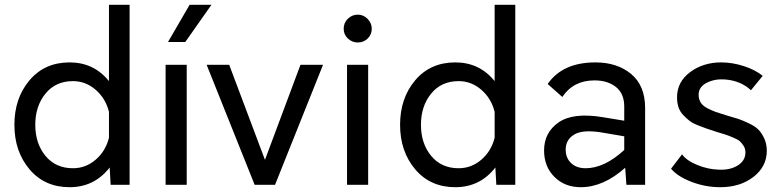

<svg xmlns="http://www.w3.org/2000/svg" viewBox="-20 -770 3253 800"><path d="M434 -750V-432C392 -484 337.3 -510 270 -510C200.7 -510 145 -485.2 103 -435.5C61 -385.8 40 -324 40 -250C40 -176 61 -114.2 103 -64.5C145 -14.8 200.7 10 270 10C338.7 10 394.3 -17.3 437 -72L441 0H520V-750ZM284 -69C236 -69 197.8 -86.2 169.5 -120.5C141.2 -154.8 127 -198 127 -250C127 -302 141.2 -345.3 169.5 -380C197.8 -414.7 236 -432 284 -432C319.3 -432 350.8 -420 378.5 -396C406.2 -372 424.7 -341.3 434 -304V-196C424.7 -158.7 406.2 -128.2 378.5 -104.5C350.8 -80.8 319.3 -69 284 -69Z M680 -595H752L861 -750H770ZM670 0H758V-500H670Z M1232 -500 1084 -104 935 -500H841L1041 0H1126L1326 -500Z M1471 -593C1487 -593 1500.7 -598.5 1512 -609.5C1523.3 -620.5 1529 -634 1529 -650C1529 -666 1523.2 -679.8 1511.5 -691.5C1499.8 -703.2 1486.3 -709 1471 -709C1455 -709 1441.2 -703.3 1429.5 -692C1417.8 -680.7 1412 -666.7 1412 -650C1412 -634 1417.8 -620.5 1429.5 -609.5C1441.2 -598.5 1455 -593 1471 -593ZM1426 0H1514V-500H1426Z M2041 -750V-432C1999 -484 1944.3 -510 1877 -510C1807.7 -510 1752 -485.2 1710 -435.5C1668 -385.8 1647 -324 1647 -250C1647 -176 1668 -114.2 1710 -64.5C1752 -14.8 1807.7 10 1877 10C1945.7 10 2001.3 -17.3 2044 -72L2048 0H2127V-750ZM1891 -69C1843 -69 1804.8 -86.2 1776.5 -120.5C1748.2 -154.8 1734 -198 1734 -250C1734 -302 1748.2 -345.3 1776.5 -380C1804.8 -414.7 1843 -432 1891 -432C1926.3 -432 1957.8 -420 1985.5 -396C2013.2 -372 2031.7 -341.3 2041 -304V-196C2031.7 -158.7 2013.2 -128.2 1985.5 -104.5C1957.8 -80.8 1926.3 -69 1891 -69Z M2461 -510C2369.7 -510 2303.3 -480 2262 -420L2323 -366C2353.7 -412 2398.3 -435 2457 -435C2493.7 -435 2523.5 -425.8 2546.5 -407.5C2569.5 -389.2 2581 -362 2581 -326V-267L2490 -282C2408.7 -295.3 2347.8 -288 2307.5 -260C2267.2 -232 2247 -193 2247 -143C2247 -98.3 2261.3 -61.7 2290 -33C2318.7 -4.3 2355.3 10 2400 10C2462.7 10 2524.3 -17 2585 -71L2590 0H2668V-320C2668 -382 2648.7 -429.2 2610 -461.5C2571.3 -493.8 2521.7 -510 2461 -510ZM2337 -147C2337 -175 2349.5 -196.2 2374.5 -210.5C2399.5 -224.8 2441 -226.7 2499 -216L2581 -202V-145C2525.7 -94.3 2472 -69 2420 -69C2394.7 -69 2374.5 -76.2 2359.5 -90.5C2344.5 -104.8 2337 -123.7 2337 -147Z M2981 10C3036.3 10 3082.5 -4.3 3119.5 -33C3156.5 -61.7 3175 -98 3175 -142C3175 -161.3 3171.3 -178.7 3164 -194C3156.7 -209.3 3148.5 -221.5 3139.5 -230.5C3130.5 -239.5 3117.2 -248.2 3099.5 -256.5C3081.8 -264.8 3067.5 -270.8 3056.5 -274.5C3045.5 -278.2 3029.3 -283 3008 -289C2988 -295 2972.8 -299.8 2962.5 -303.5C2952.2 -307.2 2940.5 -312.3 2927.5 -319C2914.5 -325.7 2905.2 -333.7 2899.5 -343C2893.8 -352.3 2891 -363 2891 -375C2891 -397 2902.2 -413.7 2924.5 -425C2946.8 -436.3 2972 -441 3000 -439C3044 -435.7 3080.3 -420.7 3109 -394L3158 -454C3137.3 -470.7 3111.2 -484.2 3079.5 -494.5C3047.8 -504.8 3016.3 -510 2985 -510C2935 -510 2891.8 -496.5 2855.5 -469.5C2819.2 -442.5 2801 -407.3 2801 -364C2801 -349.3 2803 -335.8 2807 -323.5C2811 -311.2 2817.7 -300.2 2827 -290.5C2836.3 -280.8 2845 -272.8 2853 -266.5C2861 -260.2 2873 -253.8 2889 -247.5C2905 -241.2 2917 -236.7 2925 -234L2964 -221C2982 -215.7 2994.7 -211.8 3002 -209.5C3009.3 -207.2 3019.8 -203.2 3033.5 -197.5C3047.2 -191.8 3056.8 -186.5 3062.5 -181.5C3068.2 -176.5 3073.5 -170 3078.5 -162C3083.5 -154 3086 -145 3086 -135C3086 -112.3 3075.5 -94.3 3054.5 -81C3033.5 -67.7 3007.3 -61.7 2976 -63C2946 -63.7 2915.8 -70.2 2885.5 -82.5C2855.2 -94.8 2834 -109.7 2822 -127L2776 -67C2794.7 -45 2823.3 -26.7 2862 -12C2900.7 2.7 2940.3 10 2981 10Z"/></svg>

Font: Orkney
Style: Regular
Weight: 400
Designer: Samuel Oakes and Alfredo Marco Pradil
Foundry: Alfredo Marco Pradil
Version: 1.0; ttfautohint (v1.5)